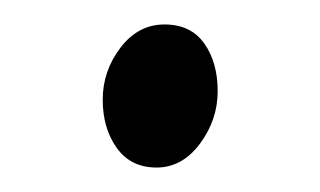

<svg xmlns="http://www.w3.org/2000/svg" viewBox="-20 -335 262 157"><path d="M114.5 -315Q136 -315 147 -299.5Q158 -284 158 -260.5Q158 -237 143.5 -217.5Q129 -198 108 -198Q87 -198 75.5 -214Q64 -230 64 -253.5Q64 -277 78.5 -296Q93 -315 114.5 -315Z"/></svg>

Font: Delius
Style: Regular
Weight: 400
Designer: Natalia Raices
Foundry: Natalia Raices
Version: Version 1.001